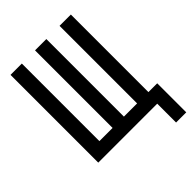

<svg xmlns="http://www.w3.org/2000/svg" viewBox="-240 -814 1080 1080"><g transform="rotate(-45 300.0 -274.0)"><path d="M513 150V0H44V-698H134V-81H239V-698H329V-81H434V-698H524V-81H594V150Z"/></g></svg>

Font: IBM Plex Mono Text
Style: Regular
Weight: 450
Designer: Mike Abbink, Paul van der Laan, Pieter van Rosmalen
Foundry: Bold Monday
Version: Version 2.000